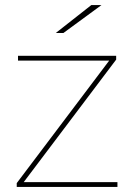

<svg xmlns="http://www.w3.org/2000/svg" viewBox="-20 -737 531 757"><path d="M46 -15 415 -504 423 -498H51V-517H438V-502L69 -13L57 -19H443V0H46ZM340 -717H380L230 -607H200Z"/></svg>

Font: Montserrat
Style: Regular
Weight: 400
Designer: Julieta Ulanovsky
Foundry: Julieta Ulanovsky
Version: Version 8.000